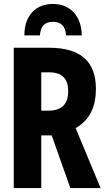

<svg xmlns="http://www.w3.org/2000/svg" viewBox="-20 -957 540 977"><path d="M249 -937C166 -937 104 -882 104 -777H183C187 -825 208 -846 249 -846C289 -846 313 -826 316 -777H396C395 -876 337 -937 249 -937ZM50 0H190V-268H243L338 0H492L365 -305C439 -348 468 -416 468 -506C468 -644 390 -714 230 -714H50ZM227 -394H190V-589H229C297 -589 327 -556 327 -493C327 -426 293 -394 227 -394Z"/></svg>

Font: Noto Sans Mono ExtraCondensed ExtraBold
Style: Regular
Weight: 800
Width: 2
Designer: Monotype Design Team
Foundry: Monotype Imaging Inc.
Version: Version 2.014